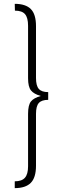

<svg xmlns="http://www.w3.org/2000/svg" viewBox="-20 -845 308 992"><path d="M56.2 -825.2Q112.3 -825.2 139.2 -798.3Q166 -771.5 166 -710V-441.9Q166 -401.9 180.7 -385.5Q195.3 -369.1 229 -369.1V-329.1Q195.3 -329.1 180.7 -313Q166 -296.9 166 -256.8V11.2Q166 72.3 139.2 99.6Q112.3 127 56.2 127V91.8Q92.8 91.8 108.9 73.2Q125 54.7 125 14.2V-256.8Q125 -302.2 139.9 -320.8Q154.8 -339.4 190.9 -349.1Q155.3 -358.9 140.1 -377.7Q125 -396.5 125 -440.9V-711.9Q125 -753.4 109.4 -771.7Q93.8 -790 57.1 -790Z"/></svg>

Font: Fira Sans Compressed ExtraLight
Style: Regular
Weight: 250
Width: 1
Designer: Carrois Corporate & Edenspiekermann AG
Foundry: Carrois Corporate GbR & Edenspiekermann AG
Version: Version 4.203;PS 004.203;hotconv 1.0.88;makeotf.lib2.5.64775